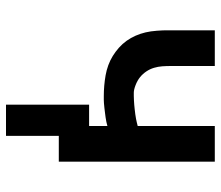

<svg xmlns="http://www.w3.org/2000/svg" viewBox="-68 -492 736 640"><g transform="rotate(90 300.0 -172.0)"><path d="M433 176H329V-101H400V-162Q393 -160 386 -158.5Q379 -157 371.5 -156Q364 -155 356 -154Q348 -153 339.5 -152Q331 -151 324 -150.5Q317 -150 313 -150H300Q283 -150 265.5 -151.5Q248 -153 231 -156Q214 -159 197.5 -165Q181 -171 166.5 -180Q152 -189 139 -200.5Q126 -212 116 -226Q106 -240 99 -256Q92 -272 88 -289Q84 -306 82.5 -326.5Q81 -347 81 -358V-520H200V-373Q200 -359 201 -345Q202 -331 206 -317.5Q210 -304 218 -292Q226 -280 237 -271Q248 -262 263.5 -256Q279 -250 289 -250H300Q307 -250 314.5 -250.5Q322 -251 329.5 -251.5Q337 -252 344.5 -253Q352 -254 361 -255Q370 -256 376.5 -257.5Q383 -259 388 -260L400 -263V-520H519V0H433Z"/></g></svg>

Font: R Plex Mono
Style: Bold
Weight: 700
Monospace: yes
Designer: Belleve Invis
Foundry: Belleve Invis
Version: Version 31.8.0